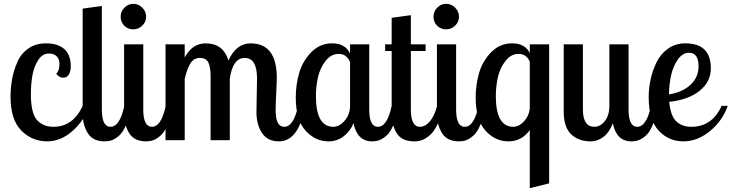

<svg xmlns="http://www.w3.org/2000/svg" viewBox="-20 -731 3814 1001"><path d="M35 -227Q35 -274 43 -318Q51 -362 70 -406.5Q89 -451 127.5 -478Q166 -505 220 -505Q283 -505 316 -474.5Q349 -444 349 -385Q349 -359 339 -342.5Q329 -326 310 -326Q288 -326 273 -347Q290 -361 290 -399Q290 -423 275.5 -437.5Q261 -452 235 -452Q201 -452 179 -417.5Q157 -383 149 -338Q141 -293 141 -240Q141 -143 172 -106.5Q203 -70 259 -70Q361 -70 411 -179H445Q420 -103 358.5 -48.5Q297 6 226 6Q147 6 91 -50.5Q35 -107 35 -227Z M411 -139V-686L511 -700V-160Q511 -70 556 -70Q605 -70 628 -179H665Q654 -120 637.5 -80.5Q621 -41 600.5 -23.5Q580 -6 563 0Q546 6 526 6Q464 6 437.5 -37Q411 -80 411 -139Z M609 -644Q609 -671 628.5 -691Q648 -711 675 -711Q702 -711 722 -691Q742 -671 742 -644Q742 -617 722 -597.5Q702 -578 675 -578Q647 -578 628 -597Q609 -616 609 -644ZM627 -139V-500H727V-160Q727 -70 772 -70Q821 -70 844 -179H881Q870 -120 853.5 -80.5Q837 -41 816.5 -23.5Q796 -6 779 0Q762 6 742 6Q680 6 653.5 -37Q627 -80 627 -139Z M843 0V-500H943V-431Q982 -505 1053 -505Q1143 -505 1171 -416Q1212 -505 1286 -505Q1423 -505 1423 -326Q1423 -303 1420 -243Q1417 -183 1417 -156Q1417 -70 1462 -70Q1511 -70 1534 -179H1571Q1538 6 1434 6Q1375 6 1346 -37.5Q1317 -81 1317 -147Q1317 -159 1318.5 -233Q1320 -307 1320 -321Q1320 -429 1256 -429Q1193 -429 1178 -320V0H1078V-334Q1078 -378 1067 -403.5Q1056 -429 1022 -429Q992 -429 974.5 -403.5Q957 -378 943 -320V0Z M1522 -223Q1522 -290 1540 -351.5Q1558 -413 1603 -459Q1648 -505 1712 -505Q1780 -505 1805 -452V-500H1905V-160Q1905 -70 1950 -70Q1999 -70 2022 -179H2059Q2048 -120 2031.5 -80.5Q2015 -41 1994.5 -23.5Q1974 -6 1957 0Q1940 6 1920 6Q1842 6 1823 -89Q1807 -48 1772.5 -21Q1738 6 1693 6Q1623 6 1572.5 -50.5Q1522 -107 1522 -223ZM1627 -230Q1627 -70 1718 -70Q1750 -70 1777.5 -102.5Q1805 -135 1805 -179V-407Q1787 -450 1746 -450Q1706 -450 1677.5 -413.5Q1649 -377 1638 -329Q1627 -281 1627 -230Z M1988 -465V-500H2022V-638L2122 -652V-500H2199V-465H2122V-160Q2122 -70 2169 -70Q2197 -70 2221 -98Q2245 -126 2259 -179H2296Q2280 -120 2260 -80.5Q2240 -41 2218 -23.5Q2196 -6 2178.5 0Q2161 6 2140 6Q2075 6 2048.5 -36.5Q2022 -79 2022 -139V-465Z M2240 -644Q2240 -671 2259.5 -691Q2279 -711 2306 -711Q2333 -711 2353 -691Q2373 -671 2373 -644Q2373 -617 2353 -597.5Q2333 -578 2306 -578Q2278 -578 2259 -597Q2240 -616 2240 -644ZM2258 -139V-500H2358V-160Q2358 -70 2403 -70Q2452 -70 2475 -179H2512Q2501 -120 2484.5 -80.5Q2468 -41 2447.5 -23.5Q2427 -6 2410 0Q2393 6 2373 6Q2311 6 2284.5 -37Q2258 -80 2258 -139Z M2460 -223Q2460 -290 2478 -351.5Q2496 -413 2541 -459Q2586 -505 2650 -505Q2718 -505 2742 -454V-500H2843V225L2742 250V-53Q2700 6 2631 6Q2561 6 2510.5 -50.5Q2460 -107 2460 -223ZM2565 -230Q2565 -70 2656 -70Q2685 -70 2711.5 -98Q2738 -126 2742 -165V-410Q2724 -450 2684 -450Q2644 -450 2615.5 -413.5Q2587 -377 2576 -329Q2565 -281 2565 -230Z M2919 -149V-500H3019V-160Q3019 -70 3079 -70Q3110 -70 3133.5 -100Q3157 -130 3157 -179V-500H3257V-160Q3257 -70 3302 -70Q3351 -70 3374 -179H3411Q3400 -120 3383.5 -80.5Q3367 -41 3346.5 -23.5Q3326 -6 3309 0Q3292 6 3272 6Q3194 6 3175 -88Q3157 -41 3126.5 -17.5Q3096 6 3060 6Q2996 6 2957.5 -31Q2919 -68 2919 -149Z M3362 -225Q3362 -271 3372 -317Q3382 -363 3403 -406.5Q3424 -450 3463 -477.5Q3502 -505 3553 -505Q3686 -505 3686 -375Q3686 -305 3628 -258Q3570 -211 3469 -200Q3476 -126 3506 -98Q3536 -70 3584 -70Q3693 -70 3742 -179H3774Q3748 -103 3682.5 -48.5Q3617 6 3543 6Q3466 6 3414 -50Q3362 -106 3362 -225ZM3468 -239Q3539 -250 3580.5 -289.5Q3622 -329 3622 -385Q3622 -456 3572 -456Q3539 -456 3514.5 -421.5Q3490 -387 3479 -339Q3468 -291 3468 -239Z"/></svg>

Font: Lobster Two
Style: Regular
Weight: 400
Designer: Pablo Impallari
Foundry: Pablo Impallari. www.impallari.com
Version: Version 1.006